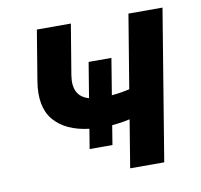

<svg xmlns="http://www.w3.org/2000/svg" viewBox="-66 -616 717 686"><g transform="rotate(-10 292.5 -273.0)"><path d="M355.1 -400.2 333.5 -268.5Q364.7 -271 398.4 -278.8L442.5 -545.5H566.1L476.2 0H352.6L381 -172.9Q348 -165.5 316.1 -163L304.7 -93H221.9L233.7 -164.4Q148.4 -174.7 106.9 -223.5Q65.3 -272.4 80.3 -364.3L110.4 -546.2H233.7L203.5 -364.3Q191.4 -288.7 251.4 -272.4L272.4 -400.2Z"/></g></svg>

Font: Inter UI Semi Bold
Style: Italic
Weight: 600
Italic angle: -9.39999°
Designer: Rasmus Andersson
Foundry: rsms
Version: 3.2;8d6f07862